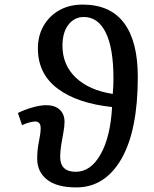

<svg xmlns="http://www.w3.org/2000/svg" viewBox="-20 -802 669 836"><path d="M312 14Q227 14 184 -20.5Q141 -55 142 -114Q142 -150 149.5 -186Q157 -222 157 -242Q158 -273 133 -273Q124 -273 108.5 -269Q93 -265 76 -257L58 -310Q86 -324 120.5 -334Q155 -344 181 -344Q219 -344 240 -324.5Q261 -305 261 -271Q261 -252 256 -225.5Q251 -199 246.5 -170.5Q242 -142 242 -119Q242 -54 310 -54Q375 -54 418 -130Q461 -206 468 -336Q316 -352 230.5 -416.5Q145 -481 145 -591Q145 -647 170 -690Q195 -733 238.5 -757.5Q282 -782 340 -782Q460 -782 520 -702Q580 -622 580 -467Q580 -234 508.5 -110Q437 14 312 14ZM471 -393Q474 -428 474 -460Q474 -592 440.5 -660Q407 -728 345 -728Q304 -728 278 -694.5Q252 -661 252 -603Q252 -519 310 -464Q368 -409 471 -393Z"/></svg>

Font: Literata 12pt Medium
Style: Italic
Weight: 500
Italic angle: -2°
Designer: Latin by Veronika Burian and Jose Scaglione. Greek by Irene Vlachou. Cyrillic by Vera Evstafieva
Foundry: TypeTogether
Version: Version 3.002